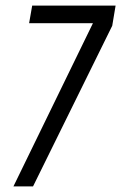

<svg xmlns="http://www.w3.org/2000/svg" viewBox="-20 -666 433 686"><path d="M95 -646H393L381 -574L98 0H28L312 -583H84Z"/></svg>

Font: Marvel
Style: Bold Italic
Weight: 700
Italic angle: -12°
Designer: Carolina Trebol
Foundry: Carolina Trebol
Version: Version 1.001